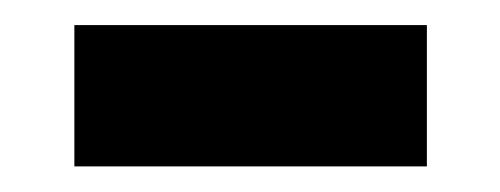

<svg xmlns="http://www.w3.org/2000/svg" viewBox="-20 -421 391 150"><path d="M38.1 -401.4H313.5V-291H38.1Z"/></svg>

Font: Altinn-DIN Condensed
Style: DINCondensed-Bold
Weight: 700
Width: 3
Designer: Charles Nix
Foundry: Altinn
Version: Version 2.00